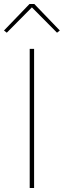

<svg xmlns="http://www.w3.org/2000/svg" viewBox="-41 -943 320 963"><path d="M131 -923 259 -790 245 -779 119 -906 -7 -779 -21 -790 107 -923ZM108 -698H130V0H108Z"/></svg>

Font: Plexus Sans Thin
Style: Regular
Weight: 250
Version: Version 2.001;PS 002.001;hotconv 1.0.70;makeotf.lib2.5.58329